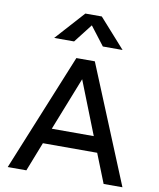

<svg xmlns="http://www.w3.org/2000/svg" viewBox="-96 -971 864 1045"><g transform="rotate(10 336.0 -448.0)"><path d="M19 0 284 -649H386L653 0H549L485 -161H185L122 0ZM219 -247H451L335 -541ZM381 -896 524 -736H415L336 -839L256 -736H146L290 -896Z"/></g></svg>

Font: Syne Medium
Style: Regular
Weight: 500
Designer: Lucas Descroix
Foundry: Bonjour Monde
Version: Version 2.200; ttfautohint (v1.8.4)